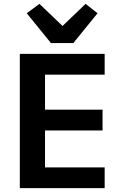

<svg xmlns="http://www.w3.org/2000/svg" viewBox="-20 -978 640 998"><path d="M83 0V-698H524V-590H214V-408H513V-300H214V-108H524V0ZM245 -754 119 -909 185 -958 305 -843 425 -958 487 -909 361 -754Z"/></svg>

Font: IBM Plex Mono SemiBold
Style: Regular
Weight: 600
Monospace: yes
Designer: Mike Abbink, Paul van der Laan, Pieter van Rosmalen
Foundry: Bold Monday
Version: Version 2.3